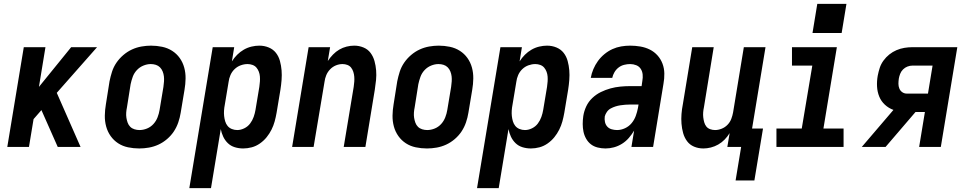

<svg xmlns="http://www.w3.org/2000/svg" viewBox="-20 -766 5040 1001"><path d="M18 0 104 -520H217L183 -313L351 -520H486L276 -282L400 0H281L196 -192L155 -145L131 0Z M706 8Q676 8 647.5 2Q619 -4 596 -19Q573 -34 557 -56.5Q541 -79 533.5 -106.5Q526 -134 526.5 -163.5Q527 -193 532 -222L551 -342Q556 -367 564 -392Q572 -417 587 -439Q602 -461 623 -479Q644 -497 668 -508Q692 -519 717.5 -523.5Q743 -528 767 -528Q797 -528 825.5 -522Q854 -516 877.5 -501Q901 -486 917 -463.5Q933 -441 940.5 -413.5Q948 -386 947.5 -356.5Q947 -327 942 -298L922 -178Q918 -153 909.5 -128Q901 -103 886.5 -81Q872 -59 851 -41Q830 -23 806 -12Q782 -1 756.5 3.5Q731 8 706 8ZM707 -88Q727 -88 746.5 -96Q766 -104 780 -119.5Q794 -135 801.5 -154.5Q809 -174 812 -193L832 -313Q834 -327 835 -341Q836 -355 834.5 -368Q833 -381 828 -393.5Q823 -406 814 -415Q805 -424 792.5 -428Q780 -432 766 -432Q747 -432 727.5 -424Q708 -416 693.5 -400.5Q679 -385 672 -365.5Q665 -346 661 -327L642 -207Q639 -193 638 -179Q637 -165 639 -152Q641 -139 645.5 -126.5Q650 -114 659 -105Q668 -96 681 -92Q694 -88 707 -88Z M967 215 1089 -520H1201L1189 -446Q1201 -465 1216.5 -480.5Q1232 -496 1251 -507Q1270 -518 1291 -523Q1312 -528 1332 -528Q1358 -528 1381 -518.5Q1404 -509 1418.5 -490.5Q1433 -472 1439.5 -448Q1446 -424 1448 -399.5Q1450 -375 1448 -349Q1446 -323 1442 -298L1422 -178Q1418 -155 1412 -133Q1406 -111 1395.5 -90Q1385 -69 1370 -50.5Q1355 -32 1335 -18Q1315 -4 1292.5 2Q1270 8 1248 8Q1225 8 1204 1.5Q1183 -5 1168 -19.5Q1153 -34 1144 -53Q1135 -72 1131 -93L1080 215ZM1217 -88Q1235 -88 1253.5 -97Q1272 -106 1284 -122Q1296 -138 1302.5 -156.5Q1309 -175 1312 -193L1332 -313Q1334 -327 1335 -340.5Q1336 -354 1335 -367Q1334 -380 1329.5 -392Q1325 -404 1317 -413.5Q1309 -423 1296.5 -427.5Q1284 -432 1271 -432Q1253 -432 1235 -425.5Q1217 -419 1203 -405.5Q1189 -392 1181.5 -374.5Q1174 -357 1172 -340L1152 -220Q1149 -205 1148 -190Q1147 -175 1148.5 -161Q1150 -147 1154 -133.5Q1158 -120 1166.5 -109.5Q1175 -99 1188.5 -93.5Q1202 -88 1217 -88Z M1503 0 1589 -520H1701L1689 -448Q1701 -466 1716 -481.5Q1731 -497 1749 -507.5Q1767 -518 1787 -523Q1807 -528 1827 -528Q1852 -528 1875 -518.5Q1898 -509 1912 -490Q1926 -471 1932.5 -447.5Q1939 -424 1941 -399Q1943 -374 1940.5 -348.5Q1938 -323 1934 -298L1885 0H1772L1824 -313Q1826 -327 1827 -340Q1828 -353 1827 -366Q1826 -379 1822 -391.5Q1818 -404 1810.5 -413.5Q1803 -423 1791 -427.5Q1779 -432 1766 -432Q1748 -432 1731 -425Q1714 -418 1701 -404.5Q1688 -391 1681 -374Q1674 -357 1672 -340L1615 0Z M2206 8Q2176 8 2147.5 2Q2119 -4 2096 -19Q2073 -34 2057 -56.5Q2041 -79 2033.5 -106.5Q2026 -134 2026.5 -163.5Q2027 -193 2032 -222L2051 -342Q2056 -367 2064 -392Q2072 -417 2087 -439Q2102 -461 2123 -479Q2144 -497 2168 -508Q2192 -519 2217.5 -523.5Q2243 -528 2267 -528Q2297 -528 2325.5 -522Q2354 -516 2377.5 -501Q2401 -486 2417 -463.5Q2433 -441 2440.5 -413.5Q2448 -386 2447.5 -356.5Q2447 -327 2442 -298L2422 -178Q2418 -153 2409.5 -128Q2401 -103 2386.5 -81Q2372 -59 2351 -41Q2330 -23 2306 -12Q2282 -1 2256.5 3.5Q2231 8 2206 8ZM2207 -88Q2227 -88 2246.5 -96Q2266 -104 2280 -119.5Q2294 -135 2301.5 -154.5Q2309 -174 2312 -193L2332 -313Q2334 -327 2335 -341Q2336 -355 2334.5 -368Q2333 -381 2328 -393.5Q2323 -406 2314 -415Q2305 -424 2292.5 -428Q2280 -432 2266 -432Q2247 -432 2227.5 -424Q2208 -416 2193.5 -400.5Q2179 -385 2172 -365.5Q2165 -346 2161 -327L2142 -207Q2139 -193 2138 -179Q2137 -165 2139 -152Q2141 -139 2145.5 -126.5Q2150 -114 2159 -105Q2168 -96 2181 -92Q2194 -88 2207 -88Z M2467 215 2589 -520H2701L2689 -446Q2701 -465 2716.5 -480.5Q2732 -496 2751 -507Q2770 -518 2791 -523Q2812 -528 2832 -528Q2858 -528 2881 -518.5Q2904 -509 2918.5 -490.5Q2933 -472 2939.5 -448Q2946 -424 2948 -399.5Q2950 -375 2948 -349Q2946 -323 2942 -298L2922 -178Q2918 -155 2912 -133Q2906 -111 2895.5 -90Q2885 -69 2870 -50.5Q2855 -32 2835 -18Q2815 -4 2792.5 2Q2770 8 2748 8Q2725 8 2704 1.5Q2683 -5 2668 -19.5Q2653 -34 2644 -53Q2635 -72 2631 -93L2580 215ZM2717 -88Q2735 -88 2753.5 -97Q2772 -106 2784 -122Q2796 -138 2802.5 -156.5Q2809 -175 2812 -193L2832 -313Q2834 -327 2835 -340.5Q2836 -354 2835 -367Q2834 -380 2829.5 -392Q2825 -404 2817 -413.5Q2809 -423 2796.5 -427.5Q2784 -432 2771 -432Q2753 -432 2735 -425.5Q2717 -419 2703 -405.5Q2689 -392 2681.5 -374.5Q2674 -357 2672 -340L2652 -220Q2649 -205 2648 -190Q2647 -175 2648.5 -161Q2650 -147 2654 -133.5Q2658 -120 2666.5 -109.5Q2675 -99 2688.5 -93.5Q2702 -88 2717 -88Z M3137 8Q3116 8 3096 3Q3076 -2 3061 -13.5Q3046 -25 3036 -42.5Q3026 -60 3022 -79.5Q3018 -99 3018 -119.5Q3018 -140 3021 -161Q3025 -187 3036.5 -211.5Q3048 -236 3068 -255Q3088 -274 3112.5 -286Q3137 -298 3162.5 -305Q3188 -312 3214 -314.5Q3240 -317 3265 -317H3325L3329 -345Q3332 -361 3330.5 -377.5Q3329 -394 3320.5 -407Q3312 -420 3297 -426Q3282 -432 3265 -432Q3250 -432 3234 -428Q3218 -424 3205 -414Q3192 -404 3183.5 -389.5Q3175 -375 3172 -360H3060Q3064 -383 3073.5 -405.5Q3083 -428 3097.5 -448Q3112 -468 3131.5 -484Q3151 -500 3173 -510Q3195 -520 3218.5 -524Q3242 -528 3265 -528Q3292 -528 3318.5 -523.5Q3345 -519 3368 -507.5Q3391 -496 3408 -477Q3425 -458 3434 -434Q3443 -410 3443.5 -383Q3444 -356 3439 -329L3385 0H3272L3286 -85Q3274 -65 3258.5 -47Q3243 -29 3223 -16.5Q3203 -4 3181 2Q3159 8 3137 8ZM3197 -88Q3218 -88 3238.5 -97.5Q3259 -107 3273 -124Q3287 -141 3294.5 -161.5Q3302 -182 3306 -203L3309 -221H3265Q3253 -221 3240 -220Q3227 -219 3214 -217Q3201 -215 3188.5 -211Q3176 -207 3164 -200.5Q3152 -194 3144 -182.5Q3136 -171 3133 -159Q3131 -144 3134 -130Q3137 -116 3146 -106Q3155 -96 3169 -92Q3183 -88 3197 -88Z M3815 175 3844 0H3772L3784 -72Q3773 -54 3758 -38.5Q3743 -23 3724.5 -12.5Q3706 -2 3686 3Q3666 8 3647 8Q3621 8 3598.5 -1.5Q3576 -11 3562 -30Q3548 -49 3541.5 -72.5Q3535 -96 3533 -121Q3531 -146 3533 -171.5Q3535 -197 3540 -222L3589 -520H3701L3650 -207Q3647 -193 3646 -180Q3645 -167 3646.5 -154Q3648 -141 3651.5 -128.5Q3655 -116 3662.5 -106.5Q3670 -97 3682.5 -92.5Q3695 -88 3708 -88Q3725 -88 3742.5 -95Q3760 -102 3773 -115.5Q3786 -129 3792.5 -146Q3799 -163 3802 -180L3858 -520H3971L3901 -96H3958L3913 175Z M4028 0V-96H4160L4215 -424H4109V-520H4343L4273 -96H4378V0ZM4368 -594H4216L4241 -746H4393Z M4473 0 4638 -193Q4613 -202 4593.5 -220Q4574 -238 4564 -262.5Q4554 -287 4552.5 -315Q4551 -343 4556 -371Q4560 -392 4566.5 -412Q4573 -432 4586 -450Q4599 -468 4616.5 -482Q4634 -496 4654 -504.5Q4674 -513 4695 -516.5Q4716 -520 4737 -520H4971L4885 0H4772L4802 -182H4753L4597 0ZM4708 -278H4818L4842 -424H4737Q4724 -424 4711 -419Q4698 -414 4688 -404Q4678 -394 4673 -381Q4668 -368 4666 -356Q4664 -342 4664 -329Q4664 -316 4669 -304Q4674 -292 4684.5 -285Q4695 -278 4708 -278Z"/></svg>

Font: Iosevka SS04
Style: Bold Italic
Weight: 700
Italic angle: -9°
Monospace: yes
Designer: Belleve Invis
Foundry: Belleve Invis
Version: Version 19.0.0; ttfautohint (v1.8.4)